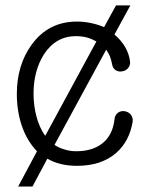

<svg xmlns="http://www.w3.org/2000/svg" viewBox="-20 -594 540 707"><path d="M407.2 -574.2 363.3 -494.1Q339.8 -503.9 316.4 -508.8Q290 -514.6 263.7 -514.6Q158.2 -514.6 96.7 -429.7Q42 -354.5 42 -248Q42 -186.5 59.6 -132.8Q79.1 -75.2 116.2 -37.1L46.9 92.8H99.6L154.3 -9.8Q175.8 2.9 203.1 9.8Q230.5 16.6 263.7 16.6Q353.5 16.6 408.2 -31.2Q457 -74.2 468.8 -147.5Q469.7 -162.1 460.9 -172.9Q452.1 -182.6 438.5 -184.6Q424.8 -186.5 414.1 -178.7Q402.3 -169.9 401.4 -152.3Q394.5 -96.7 358.4 -67.4Q322.3 -37.1 259.8 -37.1Q237.3 -37.1 216.8 -43.9Q196.3 -49.8 180.7 -60.5L371.1 -411.1Q378.9 -399.4 384.8 -386.7Q389.6 -373 392.6 -358.4Q394.5 -343.8 405.3 -335.9Q416 -329.1 428.7 -331.1Q442.4 -333 450.2 -341.8Q460 -351.6 459 -366.2Q456.1 -393.6 441.4 -419.9Q425.8 -446.3 401.4 -466.8L460 -574.2ZM335 -441.4 146.5 -93.8Q125 -124 114.3 -165Q103.5 -205.1 103.5 -249Q103.5 -333 141.6 -393.6Q185.5 -460.9 259.8 -460.9Q279.3 -460.9 299.8 -456.1Q317.4 -451.2 335 -441.4Z"/></svg>

Font: GulimChe
Style: Regular
Weight: 400
Monospace: yes
Version: Version 2.21